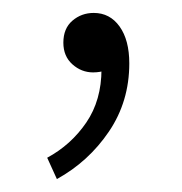

<svg xmlns="http://www.w3.org/2000/svg" viewBox="-20 -106 281 297"><path d="M68 171 53 138Q90 118 113.5 83.5Q137 49 137 1L123 -64L162 -12Q154 -1 144.5 2.5Q135 6 124 6Q106 6 92 -6.5Q78 -19 78 -40Q78 -62 92 -74Q106 -86 125 -86Q150 -86 165 -65Q180 -44 180 -8Q180 51 148.5 97.5Q117 144 68 171Z"/></svg>

Font: Noto Sans KR ExtraLight
Style: Regular
Weight: 250
Designer: Ryoko NISHIZUKA  (kana, bopomofo & ideographs); Paul D. Hunt (Latin, Greek & Cyrillic); Sandoll Communications , Soo-you
Foundry: Adobe
Version: Version 2.004-H2;hotconv 1.0.118;makeotfexe 2.5.65603